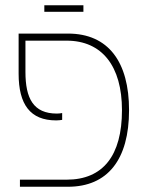

<svg xmlns="http://www.w3.org/2000/svg" viewBox="-20 -712 565 732"><path d="M149 -667H298V-692H149ZM56 0H239C390 0 472 -103 472 -292C472 -475 394 -584 239 -584H51V-431C51 -314 95 -253 194 -253C203 -253 211 -254 217 -255V-281C211 -280 205 -279 197 -279C107 -279 77 -337 77 -438V-557H234C369 -557 445 -460 445 -292C445 -119 373 -27 234 -27H56Z"/></svg>

Font: Noto Sans Hebrew SemiCondensed Thin
Style: Regular
Weight: 100
Width: 4
Designer: Monotype Design Team
Foundry: Monotype Imaging Inc.
Version: Version 2.004